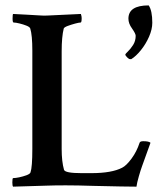

<svg xmlns="http://www.w3.org/2000/svg" viewBox="-20 -699 610 722"><path d="M29.3 2.9Q26.4 0 26.4 -12.7Q26.4 -29.3 29.3 -29.3Q38.1 -29.3 52.2 -32.2Q66.4 -35.2 79.6 -40Q92.8 -44.9 94.7 -50.8Q101.6 -70.3 101.6 -139.6V-508.8Q101.6 -566.4 93.8 -591.8Q91.8 -597.7 79.6 -602.5Q67.4 -607.4 53.2 -610.8Q39.1 -614.3 31.2 -614.3Q27.3 -614.3 27.3 -628.9Q27.3 -644.5 29.3 -646.5L84 -643.6Q108.4 -642.6 127.4 -641.1Q146.5 -639.6 159.2 -640.6L284.2 -646.5Q287.1 -637.7 287.1 -630.9Q287.1 -614.3 283.2 -614.3Q277.3 -614.3 262.7 -610.4Q248 -606.4 234.9 -601.6Q221.7 -596.7 219.7 -591.8Q215.8 -576.2 213.9 -555.2Q211.9 -534.2 211.9 -505.9V-138.7Q211.9 -91.8 220.7 -60.5Q224.6 -47.9 287.1 -47.9H323.2Q400.4 -47.9 439.5 -68.4Q455.1 -76.2 474.6 -102.5Q494.1 -128.9 504.9 -162.1Q506.8 -168 518.6 -168Q540 -168 545.9 -162.1L514.6 -75.2Q508.8 -59.6 502 -35.6Q495.1 -11.7 493.2 2.9Q454.1 2.9 332 0Q270.5 -2 227.5 -2Q184.6 -2 159.2 -1ZM468.8 -476.6Q464.8 -476.6 458 -483.4Q451.2 -490.2 451.2 -494.1Q451.2 -496.1 460.9 -505.4Q470.7 -514.6 480.5 -529.8Q490.2 -544.9 490.2 -564.5Q490.2 -572.3 476.6 -591.8Q462.9 -610.4 462.9 -628.9Q462.9 -678.7 539.1 -678.7Q552.7 -659.2 552.7 -613.3Q552.7 -588.9 540.5 -561Q528.3 -533.2 509.8 -510.3Q491.2 -487.3 473.6 -476.6Z"/></svg>

Font: Crimson Text SemiBold
Style: Regular
Weight: 600
Designer: Sebastian Kosch
Foundry: Sebastian Kosch
Version: Version 1.100; ttfautohint (v1.8.4)